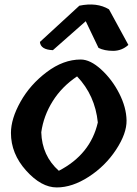

<svg xmlns="http://www.w3.org/2000/svg" viewBox="-20 -822 600 842"><path d="M412 -612 356 -729 212 -602Q158 -604 155 -638L328 -797Q405 -813 458 -781L543 -625Q514 -599 476 -599Q438 -599 412 -612ZM28 -239Q28 -301 70 -376Q112 -451 185 -506Q258 -561 334 -561Q376 -561 424 -517Q472 -473 503 -412Q534 -351 535 -294Q536 -237 489 -165.5Q442 -94 369.5 -47Q297 0 229 0Q161 0 94.5 -74Q28 -148 28 -239ZM318 -487Q251 -442 211 -378Q171 -314 161 -242Q164 -139 238 -73Q377 -145 409 -285Q397 -404 318 -487Z"/></svg>

Font: Tillana SemiBold
Style: Regular
Weight: 600
Designer: Lipi Raval (Devanagari, Latin), Jonny Pinhorn (Latin)
Foundry: Indian Type Foundry
Version: Version 2.003;PS 1.0;hotconv 1.0.79;makeotf.lib2.5.61930; tt